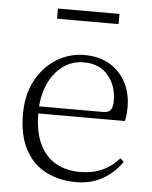

<svg xmlns="http://www.w3.org/2000/svg" viewBox="-52 -751 640 808"><g transform="rotate(5 268.0 -346.5)"><path d="M298 14Q227 14 171 -15Q115 -44 83.5 -103.5Q52 -163 52 -252Q52 -334 84.5 -394.5Q117 -455 171 -488.5Q225 -522 289 -522Q351 -522 395.5 -495.5Q440 -469 464 -423.5Q488 -378 488 -320Q488 -283 482 -260H82V-290H387Q411 -290 419.5 -302.5Q428 -315 428 -341Q428 -404 391.5 -447.5Q355 -491 288 -491Q240 -491 201 -463Q162 -435 139 -383.5Q116 -332 116 -263Q116 -183 141 -131Q166 -79 210 -54.5Q254 -30 311 -30Q364 -30 404.5 -48Q445 -66 477 -102L492 -88Q459 -41 411 -13.5Q363 14 298 14ZM160 -664V-707H420V-664Z"/></g></svg>

Font: Noto Serif JP ExtraLight
Style: Regular
Weight: 200
Designer: Ryoko NISHIZUKA  (kana & ideographs); Frank Grießhammer (Latin, Greek & Cyrillic); Wenlong ZHANG  (bopomofo); Sandoll Co
Foundry: Adobe
Version: Version 2.002-H1;hotconv 1.1.0;makeotfexe 2.6.0